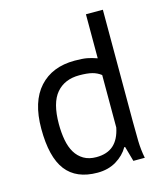

<svg xmlns="http://www.w3.org/2000/svg" viewBox="-107 -782 753 876"><g transform="rotate(-15 269.0 -344.0)"><path d="M461 -172Q461 -121 462 -79.5Q463 -38 471 2H417L397 -69H393Q373 -34 335 -11Q297 12 246 12Q146 12 97.5 -51Q49 -114 49 -248Q49 -376 109.5 -442.5Q170 -509 276 -509Q313 -509 334.5 -505Q356 -501 381 -492V-700H461ZM259 -58Q310 -58 340 -84.5Q370 -111 381 -165V-413Q363 -427 340 -433Q317 -439 279 -439Q210 -439 171 -393.5Q132 -348 132 -248Q132 -207 138.5 -172Q145 -137 160 -112Q175 -87 199.5 -72.5Q224 -58 259 -58Z"/></g></svg>

Font: PTSans
Style: Regular
Weight: 400
Designer: A.Korolkova, O.Umpeleva, V.Yefimov
Foundry: ParaType Ltd
Version: Version 2.003W OFL